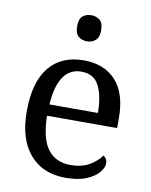

<svg xmlns="http://www.w3.org/2000/svg" viewBox="-86 -824 707 898"><g transform="rotate(10 267.5 -375.0)"><path d="M287 10Q178 10 116.5 -62Q55 -134 55 -264Q55 -404 113 -475Q171 -546 277 -546Q374 -546 429.5 -486Q485 -426 485 -307V-261H152Q154 -152 191.5 -102.5Q229 -53 301 -53Q353 -53 389.5 -74.5Q426 -96 444 -123Q451 -120 457 -111Q463 -102 463 -89Q463 -69 444 -46Q425 -23 386 -6.5Q347 10 287 10ZM384 -315Q384 -395 359.5 -443.5Q335 -492 275 -492Q220 -492 189.5 -446.5Q159 -401 154 -315ZM275 -636Q251 -636 234.5 -650Q218 -664 218 -698Q218 -733 234.5 -746.5Q251 -760 275 -760Q298 -760 315 -746.5Q332 -733 332 -698Q332 -664 315 -650Q298 -636 275 -636Z"/></g></svg>

Font: Noto Serif Bengali
Style: Regular
Weight: 400
Designer: Juan Bruce, Universal Thirst, Indian Type Foundry and the Monotype Design Team.
Foundry: Monotype Imaging Inc.
Version: Version 2.003